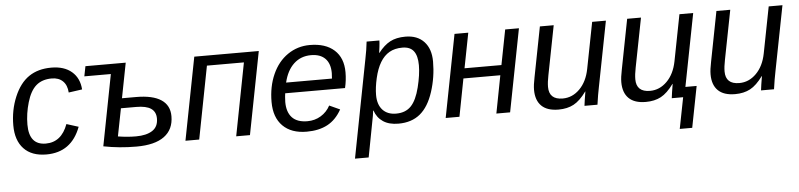

<svg xmlns="http://www.w3.org/2000/svg" viewBox="-45 -776 5085 1222"><g transform="rotate(-5 2498.0 -165.0)"><path d="M229 -59.6Q329.1 -59.6 370.1 -171.9L446.3 -147.9Q387.2 9.8 227.1 9.8Q133.3 9.8 83 -43.5Q32.7 -96.7 32.7 -192.9Q32.7 -290.5 68.1 -374.5Q103.5 -458.5 161.9 -498.3Q220.2 -538.1 305.2 -538.1Q387.7 -538.1 435.8 -496.6Q483.9 -455.1 488.8 -382.8L402.3 -370.6Q399.4 -418 373 -443.6Q346.7 -469.2 302.2 -469.2Q240.7 -469.2 202.6 -436.3Q164.6 -403.3 143.6 -331.5Q122.6 -259.8 122.6 -189.9Q122.6 -59.6 229 -59.6Z M1040.5 -163.6Q1040.5 -79.1 980.2 -34.7Q919.9 9.8 802.2 9.8Q691.9 9.8 591.8 -10.3L679.7 -464.4H510.3L522.9 -528.3H780.3L736.8 -304.7H826.7Q932.6 -304.7 986.6 -269Q1040.5 -233.4 1040.5 -163.6ZM689.9 -64.9Q748.5 -55.2 805.2 -55.2Q871.1 -55.2 909.2 -79.6Q947.3 -104 947.3 -156.7Q947.3 -199.7 916.7 -220.7Q886.2 -241.7 821.8 -241.7H724.6Z M1630.4 -528.3 1527.8 0H1439.9L1529.8 -464.4H1293.5L1203.6 0H1115.7L1218.3 -528.3Z M1774.4 -245.6Q1771.5 -228.5 1770 -190.4Q1770 -125.5 1802.5 -90.8Q1835 -56.2 1900.4 -56.2Q1947.8 -56.2 1986.3 -79.6Q2024.9 -103 2046.4 -143.6L2113.8 -112.8Q2078.1 -48.8 2023.2 -19.5Q1968.3 9.8 1890.1 9.8Q1792 9.8 1737.5 -44.7Q1683.1 -99.1 1683.1 -197.8Q1683.1 -295.9 1717.8 -373.8Q1752.4 -451.7 1815.4 -494.9Q1878.4 -538.1 1957 -538.1Q2057.1 -538.1 2112.8 -487.8Q2168.5 -437.5 2168.5 -345.7Q2168.5 -294.4 2156.7 -245.6ZM2079.1 -313 2081.1 -348.1Q2081.1 -408.7 2049.6 -440.9Q2018.1 -473.1 1959 -473.1Q1893.6 -473.1 1848.9 -431.4Q1804.2 -389.6 1786.1 -313Z M2476.1 9.8Q2416 9.8 2378.2 -15.6Q2340.3 -41 2324.7 -86.9H2322.3Q2322.3 -81.5 2318.1 -55.2Q2314 -28.8 2268.1 207.5H2180.7L2302.2 -420.4Q2313.5 -474.6 2319.3 -528.3H2400.9Q2400.9 -515.1 2397.7 -488Q2394.5 -460.9 2392.6 -449.7H2394.5Q2430.2 -496.1 2469.7 -517.1Q2509.3 -538.1 2567.4 -538.1Q2644 -538.1 2686.8 -491.9Q2729.5 -445.8 2729.5 -365.2Q2729.5 -266.1 2699.5 -173.1Q2669.4 -80.1 2615 -35.2Q2560.5 9.8 2476.1 9.8ZM2542 -470.2Q2493.7 -470.2 2459.2 -450.4Q2424.8 -430.7 2400.9 -390.9Q2377 -351.1 2363.3 -291.3Q2349.6 -231.4 2349.6 -184.1Q2349.6 -123 2380.6 -89.1Q2411.6 -55.2 2466.8 -55.2Q2527.3 -55.2 2562.5 -92Q2597.7 -128.9 2617.7 -209.2Q2637.7 -289.6 2637.7 -349.6Q2637.7 -409.7 2614.7 -439.9Q2591.8 -470.2 2542 -470.2Z M2968.8 -528.3 2925.3 -304.7H3161.1L3204.6 -528.3H3292.5L3189.9 0H3102.1L3148.4 -240.7H2912.6L2866.2 0H2778.3L2880.9 -528.3Z M3514.6 -528.3 3453.1 -213.4Q3444.3 -170.4 3444.3 -140.1Q3444.3 -58.6 3531.7 -58.6Q3593.3 -58.6 3640.1 -105.5Q3687 -152.3 3702.6 -232.4L3760.3 -528.3H3848.1L3767.1 -112.8Q3757.3 -66.4 3748 0H3665Q3665 -5.4 3670.2 -37.8Q3675.3 -70.3 3678.7 -90.3H3677.2Q3636.7 -34.2 3595.9 -12.5Q3555.2 9.3 3499 9.3Q3426.8 9.3 3390.4 -26.4Q3354 -62 3354 -129.4Q3354 -160.6 3364.3 -209.5L3426.3 -528.3Z M4072.3 -528.3 4010.7 -213.4Q4002 -170.4 4002 -140.1Q4002 -58.6 4089.4 -58.6Q4150.9 -58.6 4197.8 -105.5Q4244.6 -152.3 4260.3 -232.4L4317.9 -528.3H4405.8L4315.4 -64H4387.2L4335.9 199.2H4256.3L4295.4 0H4222.7Q4222.7 -5.4 4227.8 -37.8Q4232.9 -70.3 4236.3 -90.3H4234.9Q4194.3 -34.2 4153.6 -12.5Q4112.8 9.3 4056.6 9.3Q3984.4 9.3 3948 -26.4Q3911.6 -62 3911.6 -129.4Q3911.6 -160.6 3921.9 -209.5L3983.9 -528.3Z M4642.6 -528.3 4581.1 -213.4Q4572.3 -170.4 4572.3 -140.1Q4572.3 -58.6 4659.7 -58.6Q4721.2 -58.6 4768.1 -105.5Q4814.9 -152.3 4830.6 -232.4L4888.2 -528.3H4976.1L4895 -112.8Q4885.3 -66.4 4876 0H4793Q4793 -5.4 4798.1 -37.8Q4803.2 -70.3 4806.6 -90.3H4805.2Q4764.6 -34.2 4723.9 -12.5Q4683.1 9.3 4627 9.3Q4554.7 9.3 4518.3 -26.4Q4481.9 -62 4481.9 -129.4Q4481.9 -160.6 4492.2 -209.5L4554.2 -528.3Z"/></g></svg>

Font: Liberation Sans
Style: Italic
Weight: 400
Italic angle: -12°
Designer: Steve Matteson
Foundry: Ascender Corporation
Version: Version 2.1.5